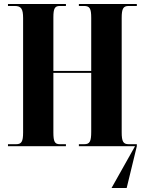

<svg xmlns="http://www.w3.org/2000/svg" viewBox="-20 -734 725 964"><path d="M20 0H311V-10H280C255 -10 248 -23 248 -69V-368H438V-73C438 -24 431 -10 403 -10H376V0H658L540 210H616L667 0V-10H626C599 -10 591 -23 591 -70V-644C591 -691 599 -704 626 -704H667V-714H376V-704H402C431 -704 438 -691 438 -644V-378H248V-647C248 -691 255 -704 280 -704H311V-714H20V-704H54C86 -704 96 -690 96 -643V-69C96 -23 88 -10 61 -10H20Z"/></svg>

Font: Noto Serif Display ExtraCondensed ExtraBold
Style: Regular
Weight: 800
Width: 2
Designer: Monotype Design Team
Foundry: Monotype Imaging Inc.
Version: Version 2.009